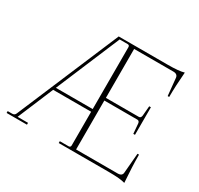

<svg xmlns="http://www.w3.org/2000/svg" viewBox="-139 -809 1025 989"><g transform="rotate(30 373.0 -315.0)"><path d="M3 0V-11H30Q45 -11 50 -25L306 -630H596Q665 -630 694 -639Q687 -553 687 -490H678L668 -592Q666 -614 640 -614H407V-323H603Q615 -323 617 -339L622 -397H632V-233H622L617 -293Q615 -307 603 -307H407V-16H654Q681 -16 682 -38L692 -155H701Q701 -86 708 9Q679 0 610 0H313V-11H365Q377 -11 377 -23V-223H151L62 -11H124V0ZM365 -619H318L158 -239H377V-607Q377 -619 365 -619Z"/></g></svg>

Font: Arapey Thin-Display
Style: Regular
Weight: 100
Designer: Eduardo Rodriguez Tunni
Foundry: Eduardo Rodriguez Tunni
Version: Version 4.000